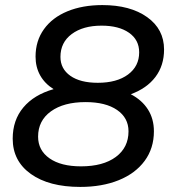

<svg xmlns="http://www.w3.org/2000/svg" viewBox="-20 -728 684 756"><path d="M586 -211Q586 -144 549.5 -94.5Q513 -45 447.5 -18.5Q382 8 296 8Q173 8 101.5 -43Q30 -94 30 -182Q30 -255 72 -305Q114 -355 191 -377Q156 -399 138 -431.5Q120 -464 120 -505Q120 -567 153 -613Q186 -659 245.5 -683.5Q305 -708 383 -708Q493 -708 559.5 -660.5Q626 -613 626 -533Q626 -470 592 -425Q558 -380 495 -357Q539 -334 562.5 -297Q586 -260 586 -211ZM218 -504Q218 -457 257 -429.5Q296 -402 365 -402Q440 -402 484 -434.5Q528 -467 528 -522Q528 -571 488 -599Q448 -627 380 -627Q307 -627 262.5 -594Q218 -561 218 -504ZM486 -211Q486 -264 441 -295Q396 -326 317 -326Q231 -326 180.5 -289.5Q130 -253 130 -190Q130 -136 175 -104.5Q220 -73 299 -73Q386 -73 436 -110Q486 -147 486 -211Z"/></svg>

Font: Montserrat Alternates Medium
Style: Italic
Weight: 500
Italic angle: -11.3°
Designer: Julieta Ulanovsky
Foundry: Julieta Ulanovsky
Version: Version 7.200